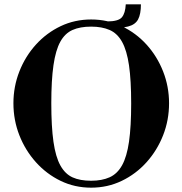

<svg xmlns="http://www.w3.org/2000/svg" viewBox="-20 -855 843 887"><path d="M401 12Q325 12 260 -19.5Q195 -51 146 -105.5Q97 -160 69.5 -230Q42 -300 42 -378Q42 -455 69.5 -525Q97 -595 146 -649Q195 -703 260 -734Q325 -765 401 -765Q477 -765 542.5 -734Q608 -703 657 -649Q706 -595 733.5 -525Q761 -455 761 -378Q761 -300 733.5 -230Q706 -160 657 -105.5Q608 -51 542.5 -19.5Q477 12 401 12ZM401 -20Q451 -20 486.5 -36Q522 -52 544 -91.5Q566 -131 576 -200.5Q586 -270 586 -377Q586 -484 576 -553Q566 -622 544 -661.5Q522 -701 486.5 -716.5Q451 -732 401 -732Q350 -732 315 -716.5Q280 -701 258.5 -662Q237 -623 227 -553.5Q217 -484 217 -378Q217 -270 227 -200Q237 -130 259 -90.5Q281 -51 315.5 -35.5Q350 -20 401 -20ZM476 -725 474 -756Q527 -756 543 -775Q559 -794 561 -835H631Q631 -790 618 -765.5Q605 -741 571.5 -732.5Q538 -724 476 -725Z"/></svg>

Font: Libre Bodoni Medium
Style: Regular
Weight: 500
Designer: Pablo Impallari, Rodrigo Fuenzalida
Foundry: Impallari Type
Version: Version 2.005;gftools[0.9.23]